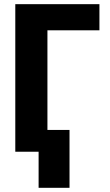

<svg xmlns="http://www.w3.org/2000/svg" viewBox="-20 -731 530 925"><path d="M459 -710.9V-585H208.5V0H53.7V-710.9ZM314.9 -105V173.8H166V-105Z"/></svg>

Font: Roboto Condensed ExtraBold
Style: Regular
Weight: 800
Designer: Christian Robertson
Foundry: Google
Version: Version 3.008; 2023